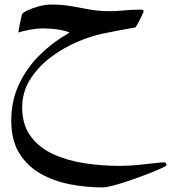

<svg xmlns="http://www.w3.org/2000/svg" viewBox="-20 -318 788 849"><path d="M716.3 413.1Q716.3 415.5 692.9 426.3Q669.4 437 633.1 451.2Q596.7 465.3 556.9 479Q517.1 492.7 483.6 501.7Q450.2 510.7 433.6 510.7Q358.4 510.7 286.4 496.3Q214.4 481.9 156.5 448.2Q98.6 414.6 64.2 357.7Q29.8 300.8 29.8 215.3Q29.8 127.9 63.7 55.2Q97.7 -17.6 156 -75Q214.4 -132.3 287.6 -173.8Q272.5 -181.2 250 -185.3Q227.5 -189.5 206.3 -190.9Q185.1 -192.4 173.8 -192.4Q144.5 -192.4 113.8 -186.8Q83 -181.2 61 -174.3Q61 -177.7 64.2 -194.6Q67.4 -211.4 71.3 -229Q75.2 -246.6 76.7 -252.4Q78.1 -260.3 99.1 -270.8Q120.1 -281.2 149.9 -289.6Q179.7 -297.9 208 -297.9Q255.9 -297.9 296.1 -290.5Q336.4 -283.2 377 -275.9Q417.5 -268.6 465.3 -268.6Q494.1 -268.6 528.1 -272Q562 -275.4 598.6 -275.4Q605 -275.4 610.1 -274.2Q615.2 -272.9 615.2 -269Q615.2 -266.6 610.1 -255.4Q605 -244.1 598.1 -230.2Q591.3 -216.3 585.2 -206.3Q579.1 -196.3 577.1 -196.3Q536.6 -189.5 501.2 -182.6Q465.8 -175.8 434.1 -169.4Q377 -157.2 314.9 -129.9Q252.9 -102.5 199.2 -60.8Q145.5 -19 111.8 35.6Q78.1 90.3 78.1 156.7Q78.1 232.4 114.3 282.7Q150.4 333 211.9 362.1Q273.4 391.1 350.6 403.3Q427.7 415.5 509.3 415.5Q548.8 415.5 588.6 411.6Q628.4 407.7 660.6 403.8Q692.9 399.9 709 399.9Q711.9 399.9 714.1 404.8Q716.3 409.7 716.3 413.1Z"/></svg>

Font: Scheherazade New Medium
Style: Regular
Weight: 500
Designer: SIL International
Foundry: SIL International
Version: Version 4.000